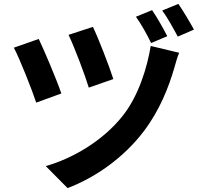

<svg xmlns="http://www.w3.org/2000/svg" viewBox="-20 -888 1040 986"><path d="M457 -750 332 -709C362 -647 417 -501 436 -438L562 -482C542 -546 482 -700 457 -750ZM900 -617 754 -652C736 -542 692 -396 610 -293C508 -164 352 -74 215 -35L327 78C469 24 615 -77 720 -216C802 -325 847 -443 875 -539C882 -561 889 -592 900 -617ZM179 -688 51 -643C80 -590 145 -425 166 -361L295 -408C272 -476 209 -625 179 -688ZM761 -836 678 -802C705 -765 736 -709 756 -667L839 -702C821 -738 786 -800 761 -836ZM896 -868 813 -834C840 -798 871 -741 893 -700L976 -736C957 -771 921 -832 896 -868Z"/></svg>

Font: Noto Sans Mono CJK HK
Style: Bold
Weight: 700
Designer: Ryoko NISHIZUKA 西塚涼子 (kana, bopomofo & ideographs); Paul D. Hunt (Latin, Greek & Cyrillic); Sandoll Communications 산돌커뮤니
Foundry: Adobe
Version: Version 2.004;hotconv 1.0.118;makeotfexe 2.5.65603